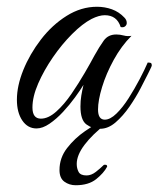

<svg xmlns="http://www.w3.org/2000/svg" viewBox="-20 -378 469 568"><path d="M276 3Q253 3 235.5 -10Q218 -23 218 -63Q218 -80 220.5 -95Q223 -110 227 -127Q218 -112 202 -90Q186 -68 166.5 -47Q147 -26 126.5 -12Q106 2 88 2Q62 2 46 -21.5Q30 -45 30 -83Q30 -124 49 -171Q68 -218 101 -261Q134 -304 177 -331Q220 -358 267 -358Q290 -358 311 -350.5Q332 -343 348 -326Q355 -319 355 -310Q355 -304 350 -300Q345 -296 337 -298Q326 -333 290 -333Q273 -333 251 -322Q224 -308 193.5 -277.5Q163 -247 136.5 -208.5Q110 -170 93 -131Q76 -92 76 -60Q76 -27 101 -27Q123 -27 146.5 -48Q170 -69 191.5 -100.5Q213 -132 231 -163Q249 -194 259 -213Q274 -240 287 -258Q300 -276 324 -276Q335 -276 346 -273Q357 -270 369 -272Q339 -242 316.5 -201Q294 -160 282 -120.5Q270 -81 270 -54Q270 -24 290 -24Q306 -24 324.5 -42Q343 -60 360.5 -87.5Q378 -115 393 -143.5Q408 -172 417 -193Q422 -193 425.5 -192Q429 -191 429 -184Q428 -180 425.5 -175.5Q423 -171 418 -160Q410 -144 396 -117Q382 -90 363 -62.5Q344 -35 322 -16Q300 3 276 3ZM204 170Q185 170 170.5 159.5Q156 149 156 125Q156 89 178.5 60Q201 31 231.5 10Q262 -11 287 -22Q293 -22 293 -11Q253 20 230 50.5Q207 81 207 107Q207 120 212.5 130.5Q218 141 236 141Q250 141 263.5 130.5Q277 120 287 110Q289 109 293 109.5Q297 110 297 115Q287 134 264.5 152Q242 170 204 170Z"/></svg>

Font: Great Vibes
Style: Regular
Weight: 400
Designer: Robert E. Leuschke, Viktoriya Grabowska, Viviana Monsalve, Eben Sorkin
Foundry: Robert E. Leuschke
Version: Version 1.103; ttfautohint (v1.8.4.7-5d5b)